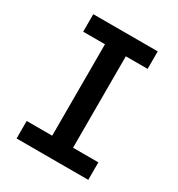

<svg xmlns="http://www.w3.org/2000/svg" viewBox="-164 -801 827 893"><g transform="rotate(30 250.0 -354.5)"><path d="M423 -694V-600H306V-109H442V-15H57V-109H194V-600H77V-694Z"/></g></svg>

Font: D2Coding
Style: Bold
Weight: 700
Monospace: yes
Designer: Yong-Rak Park; Jeong-Hwan Yoon; Sang-Min Lee;
Foundry: NHN Corporation
Version: Version 1.3.2; Build 20180524